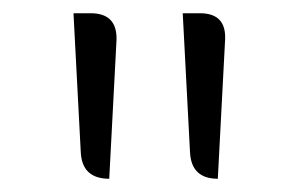

<svg xmlns="http://www.w3.org/2000/svg" viewBox="-20 -787 455 290"><path d="M145 -517Q104 -517 102 -557L91 -767H117Q157 -767 156 -727ZM309 -517Q269 -517 267 -557L256 -767H282Q322 -767 320 -727Z"/></svg>

Font: Swei Half Moon CJK SC
Style: Light
Weight: 300
Version: Version 2.071